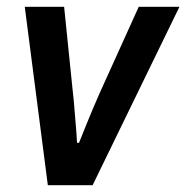

<svg xmlns="http://www.w3.org/2000/svg" viewBox="-20 -546 549 566"><path d="M121 0 53 -526H169L195 -272Q197 -257 199 -230.5Q201 -204 203.5 -176Q206 -148 207 -125H213Q219 -140 230 -167.5Q241 -195 253 -223.5Q265 -252 274 -272L389 -526H509L253 0Z"/></svg>

Font: Archivo SemiCondensed SemiBold
Style: Italic
Weight: 600
Width: 4
Italic angle: -10°
Designer: Hector Gatti
Foundry: Omnibus-Type
Version: Version 2.001